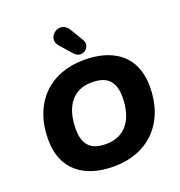

<svg xmlns="http://www.w3.org/2000/svg" viewBox="-161 -1057 1127 1203"><g transform="rotate(-20 402.5 -455.5)"><path d="M394 11C624 11 776 -140 776 -384C776 -583 644 -681 444 -681C215 -681 63 -531 63 -287C63 -88 195 11 394 11ZM397 -138C304 -138 248 -176 248 -290C248 -444 319 -532 441 -532C534 -532 592 -495 592 -381C592 -227 520 -138 397 -138ZM328 -819 398 -740C442 -692 516 -745 482 -801L431 -886C381 -971 266 -888 328 -819Z"/></g></svg>

Font: SN Pro Heavy
Style: Italic
Weight: 800
Italic angle: -9°
Designer: Tobias Whetton
Foundry: Supernotes
Version: Version 1.001;Glyphs 3.2 (3249)